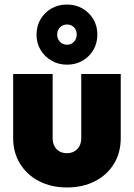

<svg xmlns="http://www.w3.org/2000/svg" viewBox="-20 -815 590 846"><path d="M275 11Q206 11 152.5 -16.5Q99 -44 68.5 -93.5Q38 -143 38 -206V-489H212V-206Q212 -186 220 -171Q228 -156 242 -148Q256 -140 275 -140Q303 -140 320.5 -158Q338 -176 338 -206V-489H512V-206Q512 -142 482 -93Q452 -44 398.5 -16.5Q345 11 275 11ZM276 -530Q237 -530 206.5 -548Q176 -566 158.5 -595.5Q141 -625 141 -662Q141 -700 158.5 -730Q176 -760 206.5 -777.5Q237 -795 275 -795Q313 -795 343.5 -777.5Q374 -760 391.5 -730Q409 -700 409 -663Q409 -625 391.5 -595Q374 -565 343.5 -547.5Q313 -530 276 -530ZM276 -618Q294 -618 306 -631Q318 -644 318 -663Q318 -682 306 -694.5Q294 -707 276 -707Q256 -707 244 -694Q232 -681 232 -662Q232 -644 244 -631Q256 -618 276 -618Z"/></svg>

Font: Outfit ExtraBold
Style: Regular
Weight: 800
Designer: Rodrigo Fuenzalida
Foundry: fragTYPE
Version: Version 1.100;gftools[0.9.27]